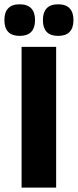

<svg xmlns="http://www.w3.org/2000/svg" viewBox="-40 -852 354 872"><path d="M215 0H58V-639H215ZM49 -689Q14.5 -689 -2.8 -707.2Q-20 -725.5 -20 -758.5V-762.5Q-20 -796 -2.8 -814.2Q14.5 -832.5 49 -832.5Q84.5 -832.5 101.8 -814.2Q119 -796 119 -762.5V-758.5Q119 -725.5 101.8 -707.2Q84.5 -689 49 -689ZM224 -689Q189 -689 172 -707.2Q155 -725.5 155 -758.5V-762.5Q155 -796 172 -814.2Q189 -832.5 224 -832.5Q259 -832.5 276.2 -814.2Q293.5 -796 293.5 -762.5V-758.5Q293.5 -725.5 276.2 -707.2Q259 -689 224 -689Z"/></svg>

Font: Anek Odia
Style: Bold
Weight: 700
Designer: Yesha Goshar & Mahesh Sahu (Odia), Yesha Goshar (Latin)
Foundry: Ek Type
Version: Version 1.003